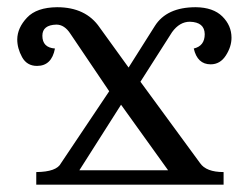

<svg xmlns="http://www.w3.org/2000/svg" viewBox="-20 -502 674 522"><path d="M587.9 0H78.6V-34.2Q134.3 -34.7 146 -58.6L276.9 -253.9L171.4 -410.2Q155.3 -435.1 133.3 -435.1Q95.2 -434.1 95.2 -404.8Q95.2 -372.6 129.4 -370.1Q120.6 -322.8 80.6 -322.8Q53.2 -322.8 40 -346.7Q26.9 -370.6 26.9 -395Q27.3 -426.3 53.5 -454.1Q79.6 -481.9 135.3 -482.4Q213.4 -482.4 251 -427.2L329.6 -318.4L400.9 -431.2Q433.1 -482.4 512.2 -482.4Q559.6 -481.9 584.5 -457.3Q609.4 -432.6 609.4 -399.4Q609.4 -375 594 -351.1Q578.6 -327.1 552.7 -327.1Q516.6 -327.1 506.8 -370.1Q536.6 -377 536.6 -409.2Q536.1 -441.9 496.1 -442.9Q468.3 -442.9 447.8 -414.6L361.8 -279.8L523.9 -58.6Q540.5 -34.2 587.9 -34.2ZM437 -39.1 309.1 -217.3 195.8 -39.1Z"/></svg>

Font: Kelvinch
Style: Regular
Weight: 400
Designer: Paul James MIller
Foundry: High-Logic / Made with FontCreator
Version: Version 3.30 September 23, 2016